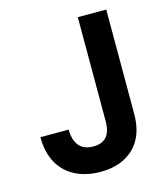

<svg xmlns="http://www.w3.org/2000/svg" viewBox="-107 -784 767 880"><g transform="rotate(-15 276.5 -344.0)"><path d="M263 12Q195 12 143.5 -14Q92 -40 64 -90.5Q36 -141 36 -213H170Q170 -181 180 -157.5Q190 -134 209.5 -121.5Q229 -109 260 -109Q289 -109 308 -120.5Q327 -132 335.5 -153.5Q344 -175 344 -205V-700H479V-205Q479 -100 420.5 -44Q362 12 263 12Z"/></g></svg>

Font: DM Sans 9pt
Style: Bold
Weight: 700
Designer: Colophon Foundry, Jonny Pinhorn
Foundry: Colophon Foundry
Version: Version 4.004;gftools[0.9.30]